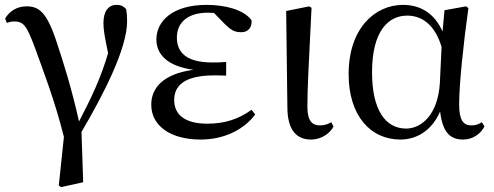

<svg xmlns="http://www.w3.org/2000/svg" viewBox="-20 -557 2026 787"><path d="M221 203 230 210 321 190 314 -16C406 -173 501 -358 501 -470C501 -490 500 -503 497 -520C486 -531 477 -537 458 -537C424 -537 404 -511 404 -462C404 -433 409 -408 423 -339C394 -240 357 -161 304 -59C274 -193 240 -301 214 -379C173 -507 140 -531 89 -531C51 -531 20 -513 1 -481L8 -463C18 -467 28 -469 38 -469C76 -469 89 -454 124 -359C155 -272 202 -154 242 4Z M802 15C902 15 982 -28 1026 -88L1011 -107C959 -69 901 -50 830 -50C738 -50 694 -87 694 -147C694 -203 732 -248 858 -248C869 -248 880 -248 907 -247V-303C883 -301 867 -301 850 -301C744 -301 705 -342 705 -403C705 -465 750 -505 832 -505L857 -504L901 -459C930 -430 945 -425 970 -425C996 -425 1014 -444 1011 -474C980 -517 904 -537 827 -537C688 -537 621 -471 621 -395C621 -334 667 -285 773 -271C648 -254 600 -196 600 -128C600 -39 682 15 802 15Z M1255 15C1300 15 1334 -13 1347 -38L1338 -56C1325 -49 1312 -43 1292 -43C1261 -43 1240 -59 1240 -120C1240 -196 1245 -284 1257 -525L1248 -531L1153 -512L1158 -114C1159 -23 1196 15 1255 15Z M1621 15C1683 15 1748 -17 1784 -100C1794 -16 1824 15 1878 15C1918 15 1950 -8 1966 -39L1955 -56C1942 -48 1931 -43 1912 -43C1879 -43 1862 -65 1862 -129C1862 -211 1880 -383 1900 -524L1890 -531L1802 -515L1794 -428C1761 -502 1704 -537 1632 -537C1516 -537 1409 -440 1409 -253C1409 -84 1498 15 1621 15ZM1790 -365 1783 -217C1775 -84 1705 -30 1645 -30C1559 -30 1505 -107 1505 -261C1505 -430 1572 -493 1649 -493C1706 -493 1761 -460 1790 -365Z"/></svg>

Font: Noto Serif CJK SC Medium
Style: Regular
Weight: 500
Designer: Ryoko NISHIZUKA 西塚涼子 (kana & ideographs); Frank Grießhammer (Latin, Greek & Cyrillic); Wenlong ZHANG 张文龙 (bopomofo); San
Foundry: Adobe
Version: Version 2.001;hotconv 1.1.0;makeotfexe 2.6.0